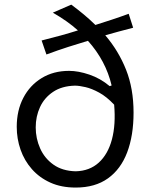

<svg xmlns="http://www.w3.org/2000/svg" viewBox="-20 -813 660 844"><path d="M184.1 -573.5Q236.6 -592.9 279.7 -606.7Q322.8 -620.5 366.6 -633.6Q444.9 -546.3 470.7 -437.3L462.1 -434.4Q421.4 -468.5 372.9 -485Q324.5 -501.5 283.7 -501.5Q215 -501.5 163.2 -469.8Q111.3 -438.2 82.5 -382.8Q53.6 -327.4 53.6 -255.5Q53.6 -203 70.4 -154.9Q87.2 -106.9 120.2 -69.5Q153.2 -32 201.3 -10.3Q249.4 11.5 312.7 11.5Q398 11.5 454.5 -28.9Q511 -69.3 539 -143.2Q567.1 -217.2 567.1 -317.9Q567.1 -423.8 534 -506.9Q500.9 -589.9 442.8 -657.9Q470.2 -665.9 501.3 -674.2Q532.4 -682.4 565.3 -691.1L545.7 -752.4Q505.9 -737.8 468.9 -725.7Q431.9 -713.7 399.3 -703.3Q374.3 -727.9 347.4 -750.2Q320.4 -772.5 293.3 -792.6L212.3 -757.4Q277.8 -719.8 322.5 -679.3Q288.1 -668.4 247.8 -657.2Q207.4 -646 162.9 -635ZM481.8 -352.9Q489.4 -265.5 472 -200.1Q454.5 -134.8 414.1 -98.1Q373.8 -61.5 312.5 -60Q253.9 -61.6 214.8 -89.4Q175.7 -117.2 156.4 -160.9Q137 -204.6 137 -252.9Q137 -301.2 155.9 -342.2Q174.8 -383.3 213.3 -409.1Q251.7 -435 309.5 -436.5Q328.5 -436.4 356 -430Q383.5 -423.6 416.1 -405.8Q448.6 -388 481.8 -352.9Z"/></svg>

Font: Pinar FD VF
Style: Regular
Weight: 300
Designer: Amin Abedi
Version: Version 2.000